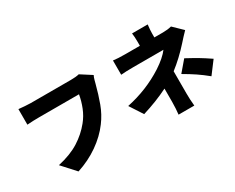

<svg xmlns="http://www.w3.org/2000/svg" viewBox="-114 -1264 2181 1785"><g transform="rotate(-30 976.5 -372.0)"><path d="M858.4 -572.3Q832 -470.7 799.3 -381.8Q766.6 -293 710.9 -218.8Q643.6 -127.9 541.5 -56.6Q439.5 14.6 313.5 55.7L184.6 -85.9Q321.3 -116.2 412.6 -173.8Q503.9 -231.4 568.4 -311.5Q612.3 -365.2 638.7 -431.6Q665 -498 675.8 -563.5H246.1Q182.6 -563.5 119.1 -558.6V-725.6Q147.5 -722.7 185.1 -719.7Q222.7 -716.8 246.1 -716.8H676.8Q732.4 -716.8 766.6 -725.6L883.8 -650.4Q874 -631.8 866.7 -604Q859.4 -576.2 858.4 -572.3Z M1546.9 -713.9V-670.9H1639.6Q1690.4 -670.9 1731.4 -681.6L1829.1 -586.9Q1784.2 -541 1742.2 -493.2Q1647.5 -387.7 1544.9 -308.6V-70.3Q1544.9 -6.8 1551.8 63.5H1382.8Q1385.7 43.9 1388.2 2Q1390.6 -40 1390.6 -70.3V-211.9Q1261.7 -147.5 1108.4 -100.6L1017.6 -240.2Q1236.3 -286.1 1417 -402.3Q1466.8 -434.6 1504.4 -467.8Q1542 -501 1562.5 -529.3H1238.3Q1158.2 -529.3 1106.4 -524.4V-677.7Q1153.3 -670.9 1235.4 -670.9H1391.6V-713.9Q1391.6 -768.6 1385.7 -806.6H1553.7Q1546.9 -750 1546.9 -713.9ZM1690.4 -364.3Q1766.6 -323.2 1812.5 -295.9Q1858.4 -268.6 1924.8 -223.6L1826.2 -92.8Q1767.6 -140.6 1715.3 -175.8Q1663.1 -210.9 1593.8 -251Z"/></g></svg>

Font: Min Sans Black
Style: Regular
Weight: 900
Designer: Jinseong-Kim, NotoSansCJK, Nunito
Foundry: Jinseong-Kim
Version: Version 1.000